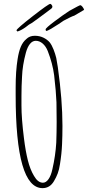

<svg xmlns="http://www.w3.org/2000/svg" viewBox="-20 -952 455 993"><path d="M61 -460V-500Q61 -584 71 -646Q77 -685 87.5 -710Q98 -735 116 -750Q133 -767 160 -767Q184 -767 204 -757.5Q224 -748 237 -733Q248 -719 257 -696Q266 -673 271 -652L279 -605Q303 -434 303 -302V-299Q303 -249 301 -207Q299 -157 290 -102Q286 -75 278.5 -55Q271 -35 259 -15Q238 21 200 21Q61 21 61 -460ZM251 -77Q267 -147 271 -214Q273 -268 273 -319V-323L272 -423Q270 -477 260 -563Q252 -624 227 -688Q217 -713 200.5 -727Q184 -741 165 -741Q148 -741 135 -725Q122 -709 114 -680Q96 -613 94 -556Q91 -507 91 -455V-406Q91 -339 104 -236Q112 -171 124 -123Q136 -75 156 -42Q176 -7 202 -7Q218 -7 231 -25.5Q244 -44 251 -77ZM65 -795Q68 -805 149.5 -868.5Q231 -932 240 -932Q243 -932 247 -927Q251 -922 251 -917Q251 -912 245 -907Q165 -847 146 -834Q131 -827 112 -811Q88 -794 70 -789ZM216 -800Q216 -807 262 -841.5Q308 -876 339 -896Q391 -925 395 -925Q400 -925 406.5 -917Q413 -909 415 -901L364 -871Q352 -868 309 -845L284 -828L244 -803Q224 -792 221 -792Q216 -792 216 -800Z"/></svg>

Font: Amatic SC
Style: Regular
Weight: 400
Designer: Multiple Designers
Foundry: Vernon Adams
Version: Version 2.505